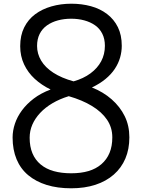

<svg xmlns="http://www.w3.org/2000/svg" viewBox="-20 -997 765 1036"><path d="M364 19Q290 19 232 1Q174 -17 132.5 -51.5Q91 -86 69.5 -137.5Q48 -189 48 -255Q48 -292 60.5 -329.5Q73 -367 98.5 -401.5Q124 -436 162 -465Q200 -494 253 -514Q204 -538 167.5 -571.5Q131 -605 110 -649.5Q89 -694 89 -748Q89 -806 110.5 -849Q132 -892 169.5 -920Q207 -948 257.5 -962.5Q308 -977 365 -977Q421 -977 470.5 -963.5Q520 -950 557.5 -921.5Q595 -893 616 -850.5Q637 -808 637 -750Q637 -718 628 -686.5Q619 -655 599.5 -625.5Q580 -596 549 -570.5Q518 -545 476 -525Q537 -501 582.5 -461Q628 -421 653 -370Q678 -319 678 -256Q678 -192 656.5 -141.5Q635 -91 594 -55Q553 -19 495 0Q437 19 364 19ZM364 -62Q417 -62 457.5 -74Q498 -86 527 -111Q556 -136 571 -172Q586 -208 586 -256Q586 -309 557.5 -351Q529 -393 476.5 -425Q424 -457 351 -478Q302 -463 263 -440Q224 -417 196.5 -387.5Q169 -358 154.5 -324.5Q140 -291 140 -254Q140 -206 155 -170Q170 -134 199.5 -109.5Q229 -85 270.5 -73.5Q312 -62 364 -62ZM377 -558Q430 -573 468 -601Q506 -629 526 -666.5Q546 -704 546 -750Q546 -787 532 -815Q518 -843 493 -860.5Q468 -878 435 -887Q402 -896 364 -896Q326 -896 292.5 -887Q259 -878 233.5 -860Q208 -842 194 -814Q180 -786 180 -749Q180 -707 202 -670Q224 -633 268 -604.5Q312 -576 377 -558Z"/></svg>

Font: Playwrite IT Trad
Style: Regular
Weight: 400
Designer: Veronika Burian, José Scaglione
Foundry: TypeTogether
Version: Version 1.002